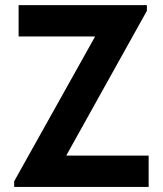

<svg xmlns="http://www.w3.org/2000/svg" viewBox="-20 -740 645 760"><path d="M36.1 -22.5 355.5 -593.8V-595.7H53.7V-719.7H561.5V-697.3L243.2 -126V-124H568.4V0H36.1Z"/></svg>

Font: Reddit Sans Chocolate
Style: Bold
Weight: 700
Designer: Stephen Hutchings
Foundry: Reddit
Version: Version 1.011